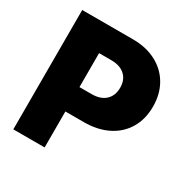

<svg xmlns="http://www.w3.org/2000/svg" viewBox="-161 -846 959 985"><g transform="rotate(30 318.0 -353.5)"><path d="M47.9 -707H348.6Q426.8 -707 486.1 -676Q545.4 -645 577.9 -588.9Q610.4 -532.7 610.4 -459Q610.4 -384.3 577.1 -328.6Q543.9 -272.9 483.4 -242.9Q422.9 -212.9 342.8 -212.9H233.4V0H47.9ZM305.7 -357.4Q357.9 -357.4 387 -384.5Q416 -411.6 416 -459Q416 -505.4 387 -532Q357.9 -558.6 305.7 -558.6H233.4V-357.4Z"/></g></svg>

Font: Pretendard JP Black
Style: Regular
Weight: 900
Designer: Base glyphs from Inter by Rasmus Andersson; Hangeul glyphs from Noto Sans CJK(Source Han Sans) by Jang Soo-young and Kan
Foundry: Kil Hyung-jin
Version: Version 1.309